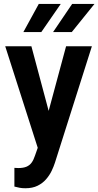

<svg xmlns="http://www.w3.org/2000/svg" viewBox="-20 -770 514 1003"><path d="M198.7 -59.1 325.2 -528.3H460L267.1 79.6Q260.7 99.6 249.8 122.6Q238.8 145.5 220.9 166.3Q203.1 187 176.5 200.2Q149.9 213.4 112.3 213.4Q95.2 213.4 82.5 210.9Q69.8 208.5 55.2 204.6V106.9Q60.1 106.9 65.4 107.4Q70.8 107.9 75.2 107.9Q101.1 107.9 117.7 101.1Q134.3 94.2 144.8 80.1Q155.3 65.9 162.6 43.5ZM144 -528.3 247.6 -140.6 267.6 -2 180.7 13.2 7.3 -528.3ZM257.3 -602.5 356.9 -749.5H473.6L355 -602.5ZM102.1 -602.5 182.6 -749.5H297.4L195.8 -602.5Z"/></svg>

Font: Roboto SemiCondensed SemiBold
Style: Regular
Weight: 600
Width: 4
Designer: Christian Robertson
Foundry: Google
Version: Version 3.009; 2024